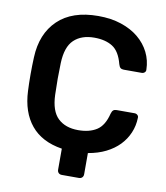

<svg xmlns="http://www.w3.org/2000/svg" viewBox="-92 -786 868 1002"><g transform="rotate(10 342.0 -285.0)"><path d="M304 140Q293 140 286.5 133.5Q280 127 280 116V5Q172 -12 115.5 -80.5Q59 -149 54 -261Q52 -302 52 -349Q52 -396 54 -439Q59 -565 134.5 -637.5Q210 -710 348 -710Q416 -710 470 -692Q524 -674 562 -642.5Q600 -611 621 -569Q642 -527 643 -478Q644 -469 637.5 -463Q631 -457 622 -457H527Q516 -457 509.5 -462Q503 -467 499 -481Q482 -547 444 -571Q406 -595 347 -595Q279 -595 239.5 -557.5Q200 -520 197 -434Q194 -352 197 -266Q200 -180 239.5 -142.5Q279 -105 347 -105Q406 -105 444.5 -129.5Q483 -154 499 -219Q503 -233 509.5 -238Q516 -243 527 -243H622Q631 -243 637.5 -237Q644 -231 643 -222Q642 -180 626 -142.5Q610 -105 581.5 -75.5Q553 -46 512 -25.5Q471 -5 418 4V116Q418 127 411.5 133.5Q405 140 394 140Z"/></g></svg>

Font: Fz Rubik Med
Style: Regular
Weight: 500
Designer: Hubert and Fischer
Foundry: Hubert and Fischer
Version: Vit hóa bi FontZin.com